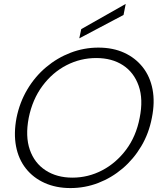

<svg xmlns="http://www.w3.org/2000/svg" viewBox="-20 -949 817 976"><path d="M338 7Q265 7 207 -19Q149 -45 111.5 -92.5Q74 -140 61.5 -205.5Q49 -271 64 -350Q80 -429 119 -494.5Q158 -560 214.5 -607.5Q271 -655 339 -681Q407 -707 480 -707Q554 -707 611 -681Q668 -655 705.5 -607.5Q743 -560 755.5 -494.5Q768 -429 752 -350Q737 -271 698 -205.5Q659 -140 603 -92.5Q547 -45 479.5 -19Q412 7 338 7ZM348 -46Q428 -46 499 -83Q570 -120 621 -188Q672 -256 690 -350Q709 -444 685 -512.5Q661 -581 605 -617.5Q549 -654 469 -654Q389 -654 318 -617.5Q247 -581 196 -512.5Q145 -444 126 -350Q108 -256 131.5 -188Q155 -120 212 -83Q269 -46 348 -46ZM619 -929 608 -873 383 -754 393 -801Z"/></svg>

Font: Albert Sans Light
Style: Italic
Weight: 300
Italic angle: -11.25°
Designer: Andreas Rasmussen
Foundry: a.Foundry
Version: Version 1.025